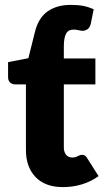

<svg xmlns="http://www.w3.org/2000/svg" viewBox="-20 -757 424 785"><path d="M238 8Q165 8 125.5 -33Q86 -74 86 -144V-412H42Q30 -412 21.5 -419.5Q13 -427 13 -442V-503L96 -519L122 -623Q136 -683 174 -710Q212 -737 269 -737Q298 -737 319.5 -733Q341 -729 363 -719L351 -659Q346 -642 336.5 -636.5Q327 -631 318 -631Q311 -631 301.5 -633.5Q292 -636 281 -636Q259 -636 250 -619Q241 -602 241 -567V-518H370V-412H241V-154Q241 -136 250 -124.5Q259 -113 275 -113Q286 -113 292.5 -116Q299 -119 304 -121.5Q309 -124 316 -124Q329 -124 336 -111L383 -37Q353 -15 315.5 -3.5Q278 8 238 8Z"/></svg>

Font: Aleo Black
Style: Regular
Weight: 900
Designer: Alessio Laiso
Foundry: Alessio Laiso
Version: Version 2.001;gftools[0.9.29]